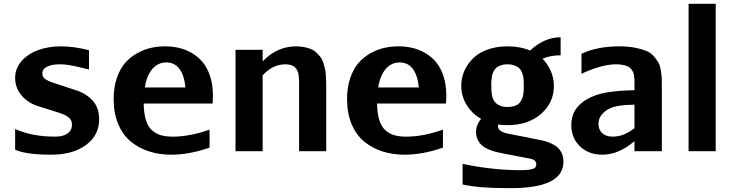

<svg xmlns="http://www.w3.org/2000/svg" viewBox="-20 -790 3834 1003"><path d="M498 -167Q498 -83.5 429.4 -32.7Q360.8 18.1 248 18.1Q116.2 18.1 59.1 -7.8V-116.2Q147 -76.2 269 -76.2Q309.6 -76.2 332.8 -92.8Q356 -109.4 356 -138.2Q356 -151.9 350.3 -162.6Q344.7 -173.3 333.7 -180.4Q322.8 -187.5 314 -191.4Q305.2 -195.3 291 -200.2L174.8 -236.8Q123.5 -253.9 91.3 -293Q59.1 -332 59.1 -382.8Q59.1 -432.1 92.3 -470.5Q125.5 -508.8 179.4 -528.3Q233.4 -547.9 297.9 -547.9Q366.2 -547.9 444.8 -527.8V-426.8Q355.5 -449.7 317.4 -453.1Q304.2 -454.1 292 -454.1Q253.4 -454.1 227.3 -442.4Q201.2 -430.7 201.2 -405.8Q201.2 -395 206.3 -387Q211.4 -378.9 222.7 -372.8Q233.9 -366.7 241 -363.8Q248 -360.8 263.2 -356L378.9 -317.9Q431.6 -300.8 464.8 -263.7Q498 -226.6 498 -167Z M736.3 -333H948.7Q942.9 -396 917.5 -429.9Q892.1 -463.9 848.6 -463.9Q806.2 -463.9 776.6 -430.7Q747.1 -397.5 736.3 -333ZM874.5 18.1Q812 18.1 758.8 1Q705.6 -16.1 663.6 -50.3Q621.6 -84.5 597.7 -141.4Q573.7 -198.2 573.7 -272.9Q573.7 -335 590.8 -383.8Q607.9 -432.6 634.8 -462.6Q661.6 -492.7 698 -512.7Q734.4 -532.7 770 -540.3Q805.7 -547.9 842.8 -547.9Q879.9 -547.9 914.3 -540Q948.7 -532.2 981.7 -513.2Q1014.6 -494.1 1038.8 -465.3Q1063 -436.5 1077.6 -391.8Q1092.3 -347.2 1092.3 -291Q1092.3 -268.6 1090.3 -249H730.5Q731.4 -197.8 742.2 -163.1Q752.9 -128.4 773.9 -109.6Q794.9 -90.8 821 -83.5Q847.2 -76.2 883.8 -76.2Q971.2 -76.2 1074.7 -112.8V-19Q969.7 18.1 874.5 18.1Z M1542.5 -351.1Q1542.5 -364.7 1542.2 -372.6Q1542 -380.4 1540.5 -392.8Q1539.1 -405.3 1536.6 -412.6Q1534.2 -419.9 1528.8 -428.7Q1523.4 -437.5 1516.1 -442.4Q1508.8 -447.3 1497.3 -450.7Q1485.8 -454.1 1471.2 -454.1Q1404.8 -454.1 1352.1 -396.5V0H1210.4V-529.8H1352.1V-469.7Q1427.7 -547.9 1527.3 -547.9Q1552.7 -547.9 1574 -543Q1595.2 -538.1 1610.4 -531Q1625.5 -523.9 1637.7 -511Q1649.9 -498 1657.5 -486.8Q1665 -475.6 1670.4 -457.5Q1675.8 -439.5 1678.5 -427.2Q1681.2 -415 1682.4 -394.5Q1683.6 -374 1683.8 -363.5Q1684.1 -353 1684.1 -333.5Q1684.1 -330.1 1684.1 -328.1V0H1542.5Z M1955.6 -333H2168Q2162.1 -396 2136.7 -429.9Q2111.3 -463.9 2067.9 -463.9Q2025.4 -463.9 1995.8 -430.7Q1966.3 -397.5 1955.6 -333ZM2093.8 18.1Q2031.2 18.1 1978 1Q1924.8 -16.1 1882.8 -50.3Q1840.8 -84.5 1816.9 -141.4Q1793 -198.2 1793 -272.9Q1793 -335 1810.1 -383.8Q1827.1 -432.6 1854 -462.6Q1880.9 -492.7 1917.2 -512.7Q1953.6 -532.7 1989.3 -540.3Q2024.9 -547.9 2062 -547.9Q2099.1 -547.9 2133.5 -540Q2168 -532.2 2200.9 -513.2Q2233.9 -494.1 2258.1 -465.3Q2282.2 -436.5 2296.9 -391.8Q2311.5 -347.2 2311.5 -291Q2311.5 -268.6 2309.6 -249H1949.7Q1950.7 -197.8 1961.4 -163.1Q1972.2 -128.4 1993.2 -109.6Q2014.2 -90.8 2040.3 -83.5Q2066.4 -76.2 2103 -76.2Q2190.4 -76.2 2293.9 -112.8V-19Q2189 18.1 2093.8 18.1Z M2631.3 -231Q2648.9 -231 2662.6 -234.9Q2676.3 -238.8 2685.1 -244.6Q2693.8 -250.5 2700 -260.5Q2706.1 -270.5 2709.2 -278.8Q2712.4 -287.1 2714.1 -300.3Q2715.8 -313.5 2716.1 -321.3Q2716.3 -329.1 2716.3 -341.8Q2716.3 -364.3 2715.1 -378.2Q2713.9 -392.1 2707.5 -409.4Q2701.2 -426.8 2688.5 -437Q2666 -454.1 2631.3 -454.1Q2613.8 -454.1 2600.1 -450Q2586.4 -445.8 2577.6 -439.9Q2568.8 -434.1 2562.7 -424.1Q2556.6 -414.1 2553.5 -405.5Q2550.3 -397 2548.6 -383.8Q2546.9 -370.6 2546.6 -362.8Q2546.4 -355 2546.4 -341.8Q2546.4 -308.1 2551.5 -285.4Q2556.6 -262.7 2574.7 -248Q2595.7 -231 2631.3 -231ZM2389.6 -341.8Q2389.6 -368.2 2397 -395.3Q2404.3 -422.4 2422.4 -450.2Q2440.4 -478 2467.3 -499.3Q2494.1 -520.5 2536.6 -534.2Q2579.1 -547.9 2631.3 -547.9Q2697.8 -547.9 2749 -525.9Q2823.2 -595.2 2908.7 -595.2V-501Q2853.5 -501 2814 -482.9Q2842.3 -454.6 2857.9 -418Q2873.5 -381.3 2873.5 -341.8Q2873.5 -253.9 2806.4 -195.1Q2739.3 -136.2 2631.3 -136.2Q2605.5 -136.2 2583 -139.6Q2581.5 -135.3 2581.5 -129.9Q2581.5 -99.1 2649.4 -88.9L2789.6 -61Q2817.4 -56.2 2838.6 -49.1Q2859.9 -42 2880.4 -29.1Q2900.9 -16.1 2912.1 5.1Q2923.3 26.4 2923.3 55.2Q2923.3 192.9 2647.5 192.9H2632.3Q2483.4 192.9 2396.5 173.8V65.9Q2553.2 99.1 2700.7 99.1Q2737.8 99.1 2759.8 93.5Q2781.7 87.9 2781.7 69.8Q2781.7 63 2779.5 57.9Q2777.3 52.7 2774.2 49.6Q2771 46.4 2766.1 44.2Q2761.2 42 2758.1 41Q2754.9 40 2750.5 39.1Q2746.1 38.1 2745.6 38.1L2605.5 11.2Q2583.5 6.8 2568.1 2.9Q2552.7 -1 2532 -9.8Q2511.2 -18.6 2498.3 -29.8Q2485.4 -41 2476.1 -59.3Q2466.8 -77.6 2466.8 -101.1Q2466.8 -138.2 2493.7 -168.9Q2445.8 -195.8 2417.7 -241.7Q2389.6 -287.6 2389.6 -341.8Z M3215.3 -547.9Q3261.7 -547.9 3297.4 -540.8Q3333 -533.7 3356.4 -524.2Q3379.9 -514.6 3396 -495.6Q3412.1 -476.6 3420.2 -461.9Q3428.2 -447.3 3432.4 -420.4Q3436.5 -393.6 3437 -377.9Q3437.5 -362.3 3437.5 -332V0H3294.4V-52.7Q3211.9 18.1 3126.5 18.1Q3055.2 18.1 3009.8 -25.4Q2964.4 -68.8 2964.4 -137.2Q2964.4 -223.1 3043.5 -270Q3090.3 -297.4 3151.4 -307.4Q3212.4 -317.4 3294.4 -318.8V-353Q3294.4 -367.2 3294.2 -375.5Q3293.9 -383.8 3292 -395.8Q3290 -407.7 3286.4 -415Q3282.7 -422.4 3275.9 -430.7Q3269 -439 3259 -443.4Q3249 -447.8 3233.9 -450.9Q3218.8 -454.1 3199.2 -454.1Q3124.5 -454.1 3017.6 -404.8V-508.8Q3099.1 -547.9 3215.3 -547.9ZM3294.4 -120.1V-243.2Q3246.6 -242.7 3211.7 -237.1Q3176.8 -231.4 3149.4 -214.8Q3106.4 -185.5 3106.4 -143.1Q3106.4 -112.3 3126 -94.2Q3145.5 -76.2 3182.1 -76.2Q3236.8 -76.2 3294.4 -120.1Z M3718.8 0H3577.1V-770H3718.8Z"/></svg>

Font: Aurulent Sans
Style: Bold
Weight: 700
Version: Version 2007.05.04